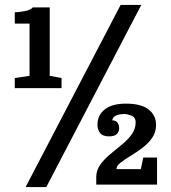

<svg xmlns="http://www.w3.org/2000/svg" viewBox="-20 -750 693 780"><path d="M84 10 470 -730H554L168 10ZM100 -442V-654H40V-700Q56 -700 81 -705Q106 -710 113 -720H182V-442L230 -433V-392H40V-433ZM453 -63H552L562 -110H618V0H371V-30Q371 -58 387 -80.5Q403 -103 427 -123Q451 -143 475 -162.5Q499 -182 515 -204Q531 -226 531 -253Q531 -274 513 -280.5Q495 -287 484 -287Q479 -287 468 -285.5Q457 -284 447.5 -278.5Q438 -273 436 -261Q450 -261 457 -252Q464 -243 464 -229Q464 -215 454.5 -205.5Q445 -196 423 -196Q397 -196 386.5 -210Q376 -224 376 -243Q376 -282 405.5 -305.5Q435 -329 492 -329Q553 -329 583.5 -305.5Q614 -282 614 -242Q614 -212 597.5 -189Q581 -166 557.5 -148.5Q534 -131 510 -116.5Q486 -102 469.5 -89Q453 -76 453 -63Z"/></svg>

Font: Domine
Style: Regular
Weight: 400
Designer: Pablo Impallari, Rodrigo Fuenzalida, Brenda Gallo
Foundry: Pablo Impallari, Rodrigo Fuenzalida, Brenda Gallo
Version: Version 2.000;September 19, 2022;FontCreator 14.0.0.2877 64-